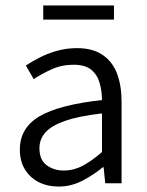

<svg xmlns="http://www.w3.org/2000/svg" viewBox="-20 -674 541 706"><path d="M195 12Q155 12 123 -4Q91 -20 72 -50.5Q53 -81 53 -124Q53 -204 125.5 -246.5Q198 -289 355 -306Q355 -338 346.5 -368.5Q338 -399 315.5 -417.5Q293 -436 251 -436Q207 -436 169.5 -419Q132 -402 104 -383L75 -433Q96 -447 125 -462Q154 -477 189 -487Q224 -497 263 -497Q321 -497 357.5 -472Q394 -447 410.5 -403Q427 -359 427 -300V0H367L361 -59H358Q323 -30 282 -9Q241 12 195 12ZM214 -47Q251 -47 284 -64.5Q317 -82 355 -115V-257Q269 -247 219 -229.5Q169 -212 147 -187Q125 -162 125 -129Q125 -86 151.5 -66.5Q178 -47 214 -47ZM139 -602V-654H399V-602Z"/></svg>

Font: Assistant ExtraLight
Style: Regular
Weight: 400
Version: Version 3.000